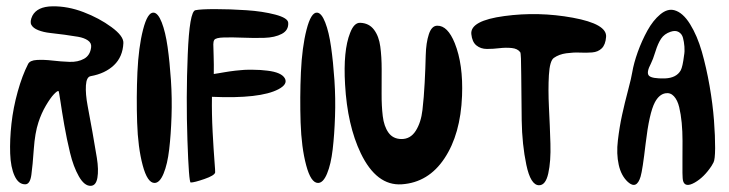

<svg xmlns="http://www.w3.org/2000/svg" viewBox="-20 -606 2344 617"><path d="M61.5 -13.7Q76.7 -14.2 80.8 -44.2Q85 -74.2 88.6 -126.7Q92.3 -179.2 103.5 -212.9Q112.8 -241.7 127.4 -266.6Q142.1 -291.5 153.1 -303Q164.1 -314.5 168 -313.5Q169.4 -313 174.1 -281.2Q178.7 -249.5 186.5 -204.6Q194.3 -159.7 205.1 -115Q215.8 -70.3 233.4 -39.3Q251 -8.3 271.5 -8.8Q288.6 -9.3 293 -34.7Q297.4 -60.1 291.3 -98.4Q285.2 -136.7 277.1 -181.6Q269 -226.6 261.7 -265.4Q254.4 -304.2 256.1 -331.5Q257.8 -358.9 271.5 -361.3Q317.9 -369.6 346.2 -396.5Q374.5 -423.3 376.5 -467.8Q377.4 -490.2 338.1 -519Q298.8 -547.9 248.3 -567.1Q197.8 -586.4 148.7 -585.7Q99.6 -585 84 -555.2Q75.2 -536.6 80.8 -526.1Q86.4 -515.6 103 -509Q119.6 -502.4 141.6 -500Q163.6 -497.6 187.5 -494.4Q211.4 -491.2 231 -487.8Q250.5 -484.4 262.5 -476.1Q274.4 -467.8 272.9 -454.6Q270 -428.2 250.2 -417.2Q230.5 -406.2 203.1 -407.2Q175.8 -408.2 148.4 -411.4Q121.1 -414.6 98.6 -413.3Q76.2 -412.1 70.3 -400.4Q51.3 -363.3 36.9 -311.5Q22.5 -259.8 16.8 -208.5Q11.2 -157.2 12.7 -112.8Q14.2 -68.4 26.9 -40.8Q39.6 -13.2 61.5 -13.7Z M473.6 -565.4Q487.8 -564.5 499.8 -533.9Q511.7 -503.4 518.6 -455.1Q525.4 -406.7 529.3 -348.4Q533.2 -290 531.2 -231.9Q529.3 -173.8 523.7 -126Q518.1 -78.1 505.6 -48.1Q493.2 -18.1 476.6 -18.1Q453.6 -18.1 438.5 -75Q423.3 -131.8 420.7 -212.6Q418 -293.5 421.6 -374Q425.3 -454.6 439.7 -510.7Q454.1 -566.9 473.6 -565.4Z M906.2 -532.7Q907.7 -508.8 885.5 -497.1Q863.3 -485.4 829.3 -484.4Q795.4 -483.4 761 -484.9Q726.6 -486.3 699.7 -485.6Q672.9 -484.9 668.5 -477.5Q665.5 -472.7 665.5 -463.6Q665.5 -454.6 666.5 -427Q667.5 -399.4 667 -368.2Q670.4 -368.7 683.3 -370.8Q696.3 -373 700.9 -373.8Q705.6 -374.5 717.8 -376.5Q730 -378.4 736.3 -378.9Q742.7 -379.4 754.4 -380.6Q766.1 -381.8 774.7 -381.8Q783.2 -381.8 794.4 -381.8Q805.7 -381.8 816.7 -381.1Q827.6 -380.4 839.4 -378.9Q884.8 -373.5 895.5 -354Q905.3 -335.4 875 -319.3Q815.9 -288.1 661.1 -294.9Q660.2 -241.2 663.3 -181.9Q666.5 -122.6 669.2 -88.6Q671.9 -54.7 671.4 -51.8Q669.4 -42 637 -30.8Q604.5 -19.5 592.8 -19.5Q586.9 -19.5 582.3 -156Q577.6 -292.5 583.3 -430.9Q588.9 -569.3 607.9 -573.2Q624.5 -576.7 671.9 -576.7Q719.2 -576.7 771.5 -573.2Q823.7 -569.8 864.5 -559.1Q905.3 -548.3 906.2 -532.7Z M999 -565.4Q1013.2 -564.5 1025.1 -533.9Q1037.1 -503.4 1043.9 -455.1Q1050.8 -406.7 1054.7 -348.4Q1058.6 -290 1056.6 -231.9Q1054.7 -173.8 1049.1 -126Q1043.5 -78.1 1031 -48.1Q1018.6 -18.1 1002 -18.1Q979 -18.1 963.9 -75Q948.7 -131.8 946 -212.6Q943.4 -293.5 947 -374Q950.7 -454.6 965.1 -510.7Q979.5 -566.9 999 -565.4Z M1137.7 -532.7Q1166 -531.7 1181.9 -510.5Q1197.8 -489.3 1202.1 -456.3Q1206.5 -423.3 1206.5 -383.8Q1206.5 -344.2 1206.3 -304.9Q1206.1 -265.6 1210 -232.9Q1213.9 -200.2 1228.3 -179.9Q1242.7 -159.7 1269.5 -159.2Q1298.8 -158.7 1315.9 -185.5Q1333 -212.4 1337.6 -252.7Q1342.3 -293 1344.7 -340.3Q1347.2 -387.7 1348.1 -428.2Q1349.1 -468.8 1358.2 -496.1Q1367.2 -523.4 1385.3 -523.4Q1418.5 -523.9 1441.4 -467.3Q1468.8 -398.9 1464.8 -297.9Q1460 -174.8 1408.4 -97.2Q1356.9 -19.5 1271 -13.7Q1189.9 -8.3 1139.2 -113.8Q1096.2 -203.6 1088.9 -334.5Q1082.5 -443.4 1105 -500Q1117.7 -533.7 1137.7 -532.7Z M1494.6 -496.6Q1497.1 -471.2 1511 -460Q1524.9 -448.7 1544.9 -448.7Q1564.9 -448.7 1585.2 -451.2Q1605.5 -453.6 1624.5 -451.7Q1643.6 -449.7 1651.9 -438Q1654.8 -434.1 1655 -365.5Q1655.3 -296.9 1656.5 -219.2Q1657.7 -141.6 1671.4 -76.4Q1685.1 -11.2 1711.9 -10.7Q1733.4 -10.3 1741.9 -48.8Q1750.5 -87.4 1748.8 -144.5Q1747.1 -201.7 1744.1 -260Q1741.2 -318.4 1743.9 -364.5Q1746.6 -410.6 1759.8 -419.9Q1776.4 -431.6 1799.8 -434.8Q1823.2 -438 1843.5 -437Q1863.8 -436 1882.8 -437.5Q1901.9 -439 1913.8 -450.7Q1925.8 -462.4 1927.7 -487.3Q1931.2 -528.8 1820.8 -549.1Q1710.4 -569.3 1600.6 -554.4Q1490.7 -539.6 1494.6 -496.6Z M2134.8 -503.9Q2150.4 -509.3 2160.9 -503.2Q2171.4 -497.1 2174.8 -484.4Q2178.2 -471.7 2179.4 -456.3Q2180.7 -440.9 2178.2 -427.7Q2173.8 -391.6 2167.5 -379.9Q2153.8 -355.5 2116.7 -354Q2074.7 -353 2065.4 -362.8Q2056.2 -372.6 2071.8 -401.9Q2078.1 -414.1 2086.2 -440.2Q2094.2 -466.3 2104.5 -481.7Q2114.7 -497.1 2134.8 -503.9ZM1998 -21Q2025.9 3.9 2038.6 -38.6Q2044.9 -59.6 2054.7 -144Q2066.4 -243.2 2084.5 -277.3Q2098.1 -302.7 2118.2 -306.2Q2134.3 -309.1 2145.8 -296.6Q2157.2 -284.2 2162.6 -261.7Q2168 -239.3 2170.7 -211.4Q2173.3 -183.6 2173.3 -153.3Q2173.3 -123 2173.1 -96.9Q2172.9 -70.8 2173.1 -50.5Q2173.3 -30.3 2175.3 -23.9Q2182.1 -2 2212.9 -19.5Q2242.7 -36.6 2266.6 -72.8Q2270 -78.6 2272.9 -84Q2277.8 -92.8 2278.1 -130.1Q2278.3 -167.5 2274.4 -219.2Q2270.5 -271 2260.3 -329.8Q2250 -388.7 2235.4 -439.9Q2220.7 -491.2 2197.5 -528.6Q2174.3 -565.9 2147 -573.2Q2125 -579.1 2101.8 -559.8Q2078.6 -540.5 2060.5 -507.8Q2042.5 -475.1 2029.5 -439Q2016.6 -402.8 2011.7 -373.5Q2009.3 -357.4 1998.3 -315.9Q1987.3 -274.4 1979 -236.3Q1970.7 -198.2 1965.6 -155Q1960.4 -111.8 1968.3 -76.4Q1976.1 -41 1998 -21Z"/></svg>

Font: Superheroes Libre
Style: Regular
Weight: 400
Version: Version 001.000